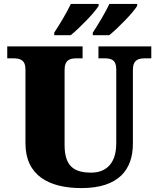

<svg xmlns="http://www.w3.org/2000/svg" viewBox="-20 -951 809 981"><path d="M454 -784V-771H538C583 -807 660 -886 681 -921V-931H539C518 -886 482 -827 454 -784ZM257 -784V-771H341C386 -807 463 -886 484 -921V-931H342C321 -886 285 -827 257 -784ZM396 10C585 10 659 -83 659 -217V-593C659 -646 687 -653 723 -653H753V-714H483V-653H512C548 -653 574 -646 574 -597V-219C574 -109 516 -69 446 -69C359 -69 310 -101 310 -210V-593C310 -646 338 -653 373 -653H402V-714H17V-653H46C81 -653 110 -646 110 -597V-219C110 -55 229 10 396 10Z"/></svg>

Font: Noto Serif Gurmukhi Black
Style: Regular
Weight: 900
Designer: Vaibhav Singh and the Monotype Design Team
Foundry: Monotype Imaging Inc.
Version: Version 2.004